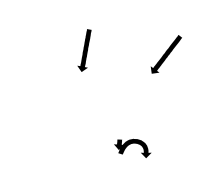

<svg xmlns="http://www.w3.org/2000/svg" viewBox="-89 -676 917 816"><g transform="rotate(-15 369.5 -268.0)"><path d="M375 -556Q374 -554 373 -551Q372 -549 371 -547.5Q370 -546 369 -544Q368 -541 367 -539Q366 -537 365 -534Q364 -532 362.5 -529Q361 -526 360 -523Q356 -516 354 -511Q352 -508 350.5 -504.5Q349 -501 348 -498Q346 -495 344.5 -491.5Q343 -488 341 -485Q340 -481 338.5 -477.5Q337 -474 335 -471Q332 -464 329 -458Q328 -455 326.5 -452Q325 -449 323 -446Q322 -443 320.5 -440Q319 -437 318 -435Q317 -432 316 -430Q315 -428 314 -425Q311 -421 310 -418Q310 -417 308 -414Q308 -413 307 -412L319 -406L288 -395L277 -426L289 -421Q289 -420 290 -422Q291 -425 292 -427Q293 -429 294 -430.5Q295 -432 296 -434Q297 -437 300 -443Q301 -446 302.5 -448.5Q304 -451 305 -454Q308 -460 311 -466Q312 -470 313.5 -473Q315 -476 317 -480Q319 -483 320.5 -486.5Q322 -490 323 -493Q325 -496 326.5 -499.5Q328 -503 330 -507Q331 -510 332.5 -513Q334 -516 336 -520Q337 -523 338.5 -526Q340 -529 342 -532Q343 -535 344 -537.5Q345 -540 347 -543Q348 -545 349 -547.5Q350 -550 351 -552Q352 -554 353 -556Q354 -558 355 -559Q356 -563 357 -564Q357 -564 357 -564.5Q357 -565 357 -566L376 -557Q376 -557 375 -556ZM737 -424Q736 -423 733 -421Q731 -419 729.5 -418Q728 -417 726 -415Q724 -413 721.5 -411.5Q719 -410 717 -408Q712 -405 706 -400Q703 -398 700 -395.5Q697 -393 694 -391Q691 -389 688 -386.5Q685 -384 682 -381Q678 -379 675 -376.5Q672 -374 669 -371Q665 -369 662 -366.5Q659 -364 656 -361Q652 -359 649 -356.5Q646 -354 643 -351Q637 -347 631 -342Q628 -340 625.5 -338Q623 -336 621 -334Q618 -332 616 -330.5Q614 -329 612 -327Q610 -326 608 -324.5Q606 -323 605 -322Q601 -319 600 -318Q600 -318 599.5 -317.5Q599 -317 599 -317L607 -307L574 -311L578 -343L586 -333Q588 -335 588 -334Q589 -335 592 -338Q594 -339 596 -340.5Q598 -342 599 -343Q602 -345 604 -346.5Q606 -348 608 -350Q611 -352 613.5 -354Q616 -356 619 -358Q622 -360 625 -362.5Q628 -365 631 -367Q634 -370 637 -372Q640 -374 643 -377Q647 -379 650 -381.5Q653 -384 656 -387Q660 -390 663 -392.5Q666 -395 670 -397Q675 -401 682 -407Q685 -409 688 -411.5Q691 -414 694 -416Q699 -420 705 -424Q709 -427 714 -431Q715 -432 717 -433.5Q719 -435 721 -436Q722 -437 723 -438Q724 -439 725 -440Q726 -440 727 -441L739 -425Q739 -425 737 -424ZM380 -72Q380 -72 380 -72Q379 -71 379 -71Q379 -70 379 -69Q378 -69 378 -68Q378 -67 378 -66.5Q378 -66 378 -66Q378 -66 377 -64Q377 -64 376 -62Q376 -61 376 -60Q375 -59 375 -59Q375 -57 374 -57Q374 -56 374 -56Q374 -56 374 -55Q374 -55 373 -54Q373 -53 373 -53Q373 -52 373 -52Q373 -52 373 -52L385 -48L355 -34L341 -63L354 -59Q354 -59 354 -59Q354 -59 354 -59Q354 -59 354 -60Q354 -60 354 -61Q355 -62 355 -62Q355 -62 355 -63Q355 -63 356 -65Q356 -66 357 -67Q357 -67 357 -69Q358 -69 358 -69.5Q358 -70 358 -71Q358 -71 358.5 -71.5Q359 -72 359 -73Q359 -73 359 -74Q359 -75 359.5 -75.5Q360 -76 360 -76Q360 -77 360 -77Q360 -78 361 -78Q361 -79 361 -79Q361 -79 361 -79L380 -73Q380 -72 380 -72ZM350 -23Q350 -23 350 -23Q350 -23 350 -23Q350 -23 350 -23Q350 -23 350 -23Q352 -25 354 -28Q354 -28 354 -28Q354 -28 354 -28Q354 -28 354 -28Q354 -28 354 -28Q356 -32 360 -35Q360 -35 360 -35Q360 -35 360 -35Q360 -36 360 -36Q360 -36 360 -36Q363 -40 368 -44Q368 -44 368 -44Q368 -44 368 -44Q368 -44 368 -44Q368 -44 368 -44Q373 -49 379 -53Q379 -53 379 -53Q379 -53 379 -53Q379 -53 379 -53Q379 -53 379 -53Q386 -57 393 -61Q393 -61 393 -61Q393 -61 393 -61Q393 -61 393.5 -61Q394 -61 394 -61Q402 -64 410 -65Q410 -65 410 -65Q410 -65 410 -65Q411 -65 411 -65Q411 -65 411 -65Q419 -65 428 -64Q428 -64 428.5 -64Q429 -64 429 -64Q429 -64 429 -63.5Q429 -63 429 -63Q437 -61 445 -58Q445 -58 445 -57.5Q445 -57 446 -57Q446 -57 446 -57Q446 -57 446 -57Q453 -53 460 -48Q460 -48 460 -48Q460 -48 460 -47Q460 -47 460 -47Q460 -47 460 -47Q466 -41 470 -35Q470 -35 470 -35Q470 -35 471 -34Q471 -34 471 -34Q471 -34 471 -34Q474 -27 476 -21Q476 -21 476 -20.5Q476 -20 476 -20Q476 -20 476 -20Q476 -20 476 -20Q477 -14 477 -8Q477 -8 477 -8Q477 -8 477 -7Q477 -7 477 -7Q477 -7 477 -7Q476 -2 476 2Q476 2 476 2Q476 2 476 2Q476 2 476 2Q476 2 476 2Q475 5 474 8Q474 8 474 8Q474 8 474 8Q474 8 474 8Q474 8 474 8Q474 9 474 10L487 13L458 30L442 1L455 5Q455 4 455 3Q455 3 455 3Q455 3 455 3Q455 3 455 3Q455 3 455 3Q456 1 456 -1Q456 -1 456 -1Q456 -1 456 -1Q456 -1 456 -1Q456 -1 456 -1Q456 -4 457 -8Q457 -8 457 -8Q457 -8 457 -8Q457 -8 457 -8Q457 -8 457 -8Q457 -12 456 -17Q456 -17 456 -16.5Q456 -16 456 -16Q456 -16 456 -16Q456 -16 456 -16Q455 -20 453 -25Q453 -25 453 -25Q453 -25 453 -25Q453 -24 453 -24Q453 -24 453 -24Q450 -29 446 -33Q446 -33 446 -33Q446 -33 447 -33Q447 -33 447 -32.5Q447 -32 447 -32Q442 -36 436 -40Q436 -40 436 -40Q436 -40 436 -40Q437 -40 437 -39.5Q437 -39 437 -39Q431 -42 424 -44Q424 -44 424 -44Q424 -44 424 -44Q424 -44 424.5 -44Q425 -44 425 -44Q418 -45 412 -45Q412 -45 412 -45Q412 -45 412 -45Q412 -45 412.5 -45Q413 -45 413 -45Q406 -44 400 -42Q400 -42 400.5 -42Q401 -42 401 -42Q401 -42 401 -42Q401 -42 401 -42Q395 -40 390 -36Q390 -36 390 -36Q390 -36 390 -37Q390 -37 390.5 -37Q391 -37 391 -37Q386 -33 381 -29Q381 -29 381 -29Q381 -29 382 -29Q382 -30 382 -30Q382 -30 382 -30Q378 -26 375 -22Q375 -22 375 -22Q375 -22 375 -22Q375 -22 375 -22Q375 -22 375 -22Q372 -19 370 -16Q370 -16 370 -16Q370 -16 370 -16Q370 -16 370 -16Q370 -16 370 -16Q368 -14 367 -12Q367 -12 367 -12Q367 -12 367 -12Q367 -13 367 -13Q367 -13 367 -13Q367 -12 366 -11L349 -22Q350 -22 350 -23Z"/></g></svg>

Font: FRB American Cursive Just Arrows Thin
Style: Italic
Weight: 100
Italic angle: -25°
Version: Version 2.0;Modular Font Editor K font №1